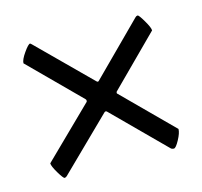

<svg xmlns="http://www.w3.org/2000/svg" viewBox="-65 -496 534 507"><g transform="rotate(-15 202.0 -242.0)"><path d="M26.4 -105.5 161.1 -237.3Q162.1 -238.3 162.1 -240.7Q162.1 -243.2 160.2 -245.1L26.4 -378.9Q26.4 -388.7 39.1 -406.7Q51.8 -424.8 56.6 -424.8Q57.6 -424.8 61.5 -420.9L200.2 -283.2Q202.1 -281.2 204.1 -281.2L206.1 -282.2L343.8 -419.9Q346.7 -422.9 350.1 -422.9Q353.5 -422.9 365.2 -402.8Q377 -382.8 377 -375L245.1 -243.2Q244.1 -242.2 244.1 -240.2V-238.3L377 -105.5Q377 -94.7 367.2 -76.7Q357.4 -58.6 352.1 -58.6Q346.7 -58.6 343.8 -61.5L207 -198.2Q205.1 -200.2 203.1 -200.2Q201.2 -200.2 199.2 -198.2L59.6 -61.5Q56.6 -58.6 53.2 -58.6Q49.8 -58.6 38.1 -78.1Q26.4 -97.7 26.4 -105.5Z"/></g></svg>

Font: CrimsonText-Roman
Style: Roman
Weight: 400
Version: Version 0.13